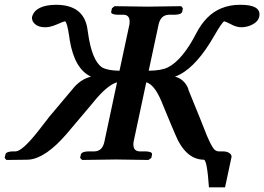

<svg xmlns="http://www.w3.org/2000/svg" viewBox="-24 -673 1114 809"><path d="M2.9 1 -4.4 -7.8 -1 -22.9Q2.9 -34.7 30.3 -35.2H41.5Q69.8 -35.2 139.2 -123.5Q147.9 -134.8 161.1 -151.9Q164.6 -155.8 174.8 -169.4Q180.2 -176.8 182.1 -179.2L281.2 -296.9Q314 -338.9 359.4 -350.1Q290.5 -381.8 270 -502.9Q268.6 -510.7 267.6 -520Q258.3 -581.5 250 -583Q243.2 -582.5 217.3 -570.8Q188 -558.1 167.5 -558.1Q128.4 -558.1 114.3 -583Q109.4 -593.3 111.3 -603Q126 -651.9 211.9 -652.8Q325.2 -652.8 343.3 -557.6Q345.2 -547.9 346.7 -535.2Q362.8 -418.9 405.8 -389.2Q430.2 -375.5 479.5 -375L521.5 -570.8Q526.4 -609.4 498 -610.8H471.7Q443.4 -611.8 444.3 -623L447.8 -638.2L458.5 -647Q459.5 -647 597.2 -645L739.7 -647L746.6 -638.2L743.7 -623Q739.3 -611.3 711.9 -610.8H686Q653.3 -608.9 644.5 -570.8L602.5 -375Q656.2 -375.5 683.6 -389.2Q745.6 -420.9 803.2 -533.2Q843.8 -611.3 907.7 -637.7Q944.8 -653.3 989.7 -652.8Q1071.8 -652.8 1069.3 -609.9Q1068.8 -606 1068.4 -603Q1062.5 -575.7 1022 -562.5Q1006.8 -558.1 993.7 -558.1Q970.2 -558.6 949.2 -570.8Q926.3 -582.5 920.9 -583Q912.6 -581.1 877.4 -520Q807.6 -398.9 735.4 -359.9Q724.1 -354 713.4 -350.1Q752 -339.8 768.6 -300.8Q769.5 -298.3 770 -296.9H769Q776.9 -277.3 793 -237.8Q809.1 -197.8 816.9 -179.2Q820.3 -170.9 827.6 -152.3Q832 -140.6 834 -136.2Q864.3 -56.2 880.9 -41.5Q889.2 -35.2 897.5 -35.2H914.6Q939.5 -35.2 949.2 -21.5Q952.1 -16.6 951.7 -12.2L924.3 116.2H856.4Q848.6 2 835 0Q757.3 -1 713.9 -107.9Q708 -121.6 695.8 -150.4Q673.3 -203.1 663.6 -228Q633.3 -307.6 600.1 -323.2Q595.7 -325.2 592.3 -326.2L538.6 -74.2Q534.2 -36.6 563.5 -35.2H589.4Q617.7 -34.2 616.7 -22.9L613.8 -7.8L601.6 1Q600.6 1 463.4 -1L321.8 1L313.5 -7.8L316.9 -22.9Q321.3 -34.7 349.6 -35.2H375.5Q407.2 -37.1 415.5 -74.2L469.2 -326.2Q426.8 -314.5 365.2 -237.3Q361.3 -231.9 357.4 -228L255.9 -107.9Q168.9 -7.3 99.1 -0.5Q93.8 0 88.9 0Z"/></svg>

Font: Linux Libertine Slanted O
Style: Bold Slanted
Weight: 700
Designer: Philipp H. Poll
Foundry: Philipp H. Poll
Version: Version 5.0.0